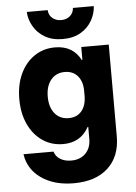

<svg xmlns="http://www.w3.org/2000/svg" viewBox="-61 -754 713 1009"><g transform="rotate(-5 296.0 -249.0)"><path d="M287.5 210Q184.2 210 116.3 162.5Q48.3 115 36.7 35H195Q202.5 60.8 226.2 75.4Q250 90 284.2 90Q331.7 90 360 61.2Q388.3 32.5 388.3 -15.8V-78.3H385Q341.7 0 250 0Q188.3 0 140.8 -32.5Q93.3 -65 66.7 -122.5Q40 -180 40 -255Q40 -330.8 66.7 -387.9Q93.3 -445 140.8 -477.5Q188.3 -510 250 -510Q344.2 -510 385 -431.7H388.3V-500H533.3V-15.8Q533.3 90 468.3 150Q403.3 210 287.5 210ZM290 -133.3Q334.2 -133.3 358.8 -162.9Q383.3 -192.5 383.3 -243.3V-268.3Q383.3 -318.3 358.3 -347.5Q333.3 -376.7 290 -376.7Q244.2 -376.7 217.1 -343.8Q190 -310.8 190 -255Q190 -199.2 217.1 -166.2Q244.2 -133.3 290 -133.3ZM295.8 -550Q240 -550 201.2 -572.9Q162.5 -595.8 141.7 -632.5Q120.8 -669.2 119.2 -708.3H229.2Q230.8 -681.7 249.6 -665.8Q268.3 -650 295.8 -650Q323.3 -650 342.1 -665.8Q360.8 -681.7 362.5 -708.3H472.5Q470.8 -669.2 450 -632.5Q429.2 -595.8 390.4 -572.9Q351.7 -550 295.8 -550Z"/></g></svg>

Font: Funnel Sans ExtraBold
Style: Regular
Weight: 800
Version: Version 1.000; Beta; Release 5; Build 24; ttfautohint (v1.8.